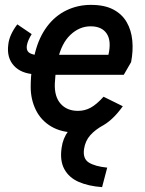

<svg xmlns="http://www.w3.org/2000/svg" viewBox="-20 -534 594 788"><path d="M124 -229Q66 -232 36.5 -265Q7 -298 14 -351Q16 -371 25.5 -392Q35 -413 51 -434L110 -394Q102 -381 97 -369.5Q92 -358 90 -346Q88 -328 97.5 -319.5Q107 -311 130 -308ZM293 10Q232 10 190 -15Q148 -40 127 -83Q106 -126 106 -177Q106 -219 111.5 -255Q117 -291 124 -318Q140 -381 173 -425Q206 -469 252.5 -491.5Q299 -514 353 -514Q409 -514 445 -495Q481 -476 500 -443Q519 -410 523 -367.5Q527 -325 518 -279L488 -227H187L197 -309H425Q438 -366 418 -396Q398 -426 352 -426Q306 -426 269 -391Q232 -356 217 -288Q213 -267 210 -246Q207 -225 205 -191Q203 -137 229 -108Q255 -79 300 -79Q328 -79 352 -92Q376 -105 405 -137L484 -98Q440 -36 391 -13Q342 10 293 10ZM399 234Q343 230 303 212.5Q263 195 244 160Q225 125 233 72Q238 34 260.5 3.5Q283 -27 323 -45L404 -20Q371 -2 350.5 21Q330 44 325 77Q319 117 344.5 133Q370 149 420 154Z"/></svg>

Font: Finlandica Medium
Style: Italic
Weight: 500
Italic angle: -8°
Designer: Niklas Ekholm, Juho Hiilivirta, Jaakko Suomalainen
Foundry: Helsinki Type Studio
Version: Version 1.063